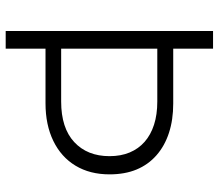

<svg xmlns="http://www.w3.org/2000/svg" viewBox="-67 -702 769 675"><g transform="rotate(90 317.5 -364.5)"><path d="M129 -140V-195H337Q430 -195 479.5 -241Q529 -287 529 -365Q529 -405 516 -436Q503 -467 478.5 -488.5Q454 -510 418.5 -521.5Q383 -533 337 -533H129V-589H344Q401 -589 447 -574Q493 -559 526 -530Q559 -501 576 -460Q593 -419 593 -365Q593 -296 562.5 -245.5Q532 -195 475.5 -167.5Q419 -140 343 -140ZM89 0V-729H151V0Z"/></g></svg>

Font: Mona Sans ExtraLight Light
Style: Regular
Weight: 300
Version: Version 2.000